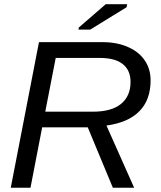

<svg xmlns="http://www.w3.org/2000/svg" viewBox="-20 -887 762 907"><path d="M179.2 -285.6 124 0H30.8L164.1 -688H462.9Q537.6 -688 591.8 -661.6Q639.2 -639.2 665.3 -599.4Q691.4 -559.6 691.4 -507.3Q691.4 -415.5 638.7 -361.8Q585.9 -308.1 482.9 -293.9L613.8 0H513.2L394.5 -285.6ZM418.5 -359.4Q506.8 -359.4 551.8 -396.2Q596.7 -433.1 596.7 -500Q596.7 -554.7 560.3 -584Q523.9 -613.3 451.7 -613.3H243.2L193.8 -359.4ZM578.1 -853 406.2 -747.1H350.6L352.1 -756.8L479.5 -867.2H580.6Z"/></svg>

Font: Arimo
Style: Italic
Weight: 400
Italic angle: -12°
Designer: Steve Matteson
Foundry: Monotype Imaging Inc.
Version: Version 1.33